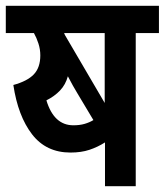

<svg xmlns="http://www.w3.org/2000/svg" viewBox="-20 -642 568 662"><path d="M448 -528V0H342V-151Q317 -135 288.5 -125.5Q260 -116 223 -116Q139 -116 90.5 -179Q42 -242 26 -349Q74 -362 96.5 -385.5Q119 -409 119 -451Q119 -472 112.5 -492Q106 -512 97 -528H0V-622H528V-528ZM341 -528H201Q202 -525 204 -521L341 -287ZM247 -320Q240 -331 231.5 -346.5Q223 -362 214 -379Q206 -350 187 -330Q168 -310 140 -296Q166 -210 233 -210Q255 -210 272 -215Q289 -220 302 -228Z"/></svg>

Font: Noto Sans Condensed SemiBold
Style: Regular
Weight: 600
Width: 3
Designer: Monotype Design Team
Foundry: Monotype Imaging Inc.
Version: Version 2.013; ttfautohint (v1.8.4.7-5d5b)